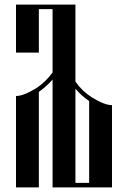

<svg xmlns="http://www.w3.org/2000/svg" viewBox="-20 -820 560 840"><path d="M150 -590H50V-800H310V-463Q339 -421 382 -394Q437 -360 470 -360V0H210V-472Q184 -442 150 -418V0H50V-400Q83 -400 138 -434Q178 -459 210 -503V-780H150ZM310 -20H370V-378Q337 -400 310 -432Z"/></svg>

Font: Oglavie Unicode
Style: Normal
Weight: 400
Version: Version 1.1